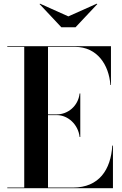

<svg xmlns="http://www.w3.org/2000/svg" viewBox="-20 -994 646 1014"><path d="M341 -907.5 191.5 -974.5 189 -972.5 304 -850H379L494 -972.5L491 -974.5ZM400.5 -270.5H404V-500.5H400.5C393 -433.5 338 -390 281 -390H233.5V-746.5H376C493 -746.5 555.5 -652 563 -545H566V-750H18.5V-746.5H108V-3.5H18.5V0H576.5V-225H573C565.5 -98 503 -3.5 366 -3.5H233.5V-386H281C338 -386 393 -337.5 400.5 -270.5Z"/></svg>

Font: Bodoni* 48pt Medium
Style: Regular
Weight: 500
Version: Version 2.3